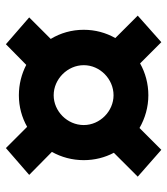

<svg xmlns="http://www.w3.org/2000/svg" viewBox="22 -629 567 651"><g transform="rotate(90 305.5 -303.5)"><path d="M523 -304C523 -341 514 -376 498 -406L579 -487L488 -567L414 -493C381 -512 343 -523 303 -523C264 -523 227 -513 195 -495L123 -567L33 -487L109 -411C91 -379 81 -343 81 -304C81 -263 92 -225 112 -192L39 -119L130 -40L200 -109C231 -93 266 -84 303 -84C342 -84 378 -94 410 -112L482 -40L573 -119L495 -196C513 -228 523 -265 523 -304ZM201 -304C201 -359 248 -405 303 -405C357 -405 404 -359 404 -304C404 -248 357 -202 303 -202C248 -202 201 -249 201 -304Z"/></g></svg>

Font: Arthouse Owned
Style: Bold
Weight: 700
Designer: Jeremy Tribby
Foundry: Tribby Type
Version: Version 1.000;PS 001.000;hotconv 1.0.88;makeotf.lib2.5.64775